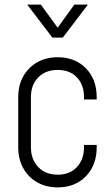

<svg xmlns="http://www.w3.org/2000/svg" viewBox="-20 -800 480 832"><path d="M230 12Q180 12 141.5 -9.8Q103 -31.5 81 -70.8Q59 -110 59 -162V-379Q59 -430.5 81 -469.5Q103 -508.5 141.5 -530.2Q180 -552 230 -552Q305 -552 352 -504.2Q399 -456.5 399 -379V-369H344V-379Q344 -432.5 313.2 -464.8Q282.5 -497 230 -497Q177.5 -497 145.8 -464.8Q114 -432.5 114 -379V-162Q114 -109 145.8 -76Q177.5 -43 230 -43Q282.5 -43 313.2 -76Q344 -109 344 -162V-172H399V-162Q399 -84 352 -36Q305 12 230 12ZM207 -637 98 -780H157L230 -680L302 -780H361L252 -637Z"/></svg>

Font: Mohave Light
Style: Regular
Weight: 300
Designer: Gumpita Rahayu
Foundry: Tokotype
Version: Version 2.003